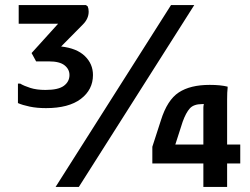

<svg xmlns="http://www.w3.org/2000/svg" viewBox="-20 -740 990 760"><path d="M162 -312Q126 -312 97.5 -318Q69 -324 51 -332V-409H60Q75 -400 100 -392Q125 -384 160 -384Q211 -384 233 -400.5Q255 -417 255 -443Q255 -466 235.5 -481.5Q216 -497 174 -497H123L105 -530L210 -646H54V-720H320L327 -715Q331 -706 331 -694Q331 -666 308 -643L222 -556Q284 -549 316 -518Q348 -487 348 -443Q348 -385 300 -348.5Q252 -312 162 -312ZM200 0 657 -720H749L292 0ZM785 0V-93H583V-159L617 -264Q642 -344 687.5 -374Q733 -404 810 -404Q853 -404 881 -397V-392Q879 -376 879 -346.5Q879 -317 879 -300V-168H931V-93H879V0ZM674 -168H785V-298Q785 -306 785 -313.5Q785 -321 787 -328H780Q747 -328 731.5 -311Q716 -294 703 -258Z"/></svg>

Font: Kufam Medium
Style: Regular
Weight: 500
Designer: Wael Morcos, Artur Schmal
Foundry: Original Type
Version: Version 1.300; ttfautohint (v1.8.3)